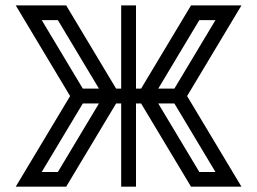

<svg xmlns="http://www.w3.org/2000/svg" viewBox="-20 -701 966 721"><path d="M886.7 0H697.3L509.8 -312.5H490.7V0H435.1V-312.5H416L228.5 0H39.1L243.2 -340.3L39.1 -680.7H228.5L416 -368.2H435.1V-680.7H490.7V-368.2H509.8L697.3 -680.7H886.7L682.6 -340.3ZM197.3 -55.2 351.6 -312.5H291L136.7 -55.2ZM351.6 -368.2 197.3 -625.5H136.7L291 -368.2ZM634.8 -368.2 789.1 -625.5H728.5L574.2 -368.2ZM789.1 -55.2 634.8 -312.5H574.2L728.5 -55.2Z"/></svg>

Font: X Company
Style: Regular
Weight: 400
Designer: GGBotNet
Foundry: GGBotNet
Version: 0.90